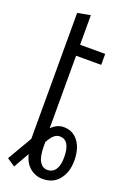

<svg xmlns="http://www.w3.org/2000/svg" viewBox="-163 -736 647 970"><g transform="rotate(20 160.5 -250.5)"><path d="M201 180Q163 180 133.5 156Q104 132 93 86L45 170L2 141L79 9V-668L148 -681V-522H283V-463H148V-73Q177 -103 214 -103Q263 -103 292 -64.5Q321 -26 321 39Q321 100 289.5 140Q258 180 201 180ZM208 129Q236 129 251.5 106.5Q267 84 267 41Q267 -52 211 -52Q193 -52 179 -39Q165 -26 151 0V20Q151 78 166.5 103.5Q182 129 208 129Z"/></g></svg>

Font: Ubuntu Sans Condensed
Style: Regular
Weight: 400
Width: 3
Designer: Dalton Maag Ltd
Foundry: Dalton Maag Ltd
Version: Version 1.006; ttfautohint (v1.8.4.7-5d5b)